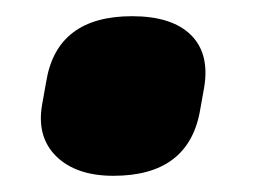

<svg xmlns="http://www.w3.org/2000/svg" viewBox="-20 -533 328 237"><path d="M120 -316Q74 -316 49.5 -340Q25 -364 32 -404L37 -432Q50 -513 143 -513Q192 -513 215.5 -490Q239 -467 232 -425L227 -397Q213 -316 120 -316Z"/></svg>

Font: Sofia Sans Semi Condensed Black
Style: Italic
Weight: 900
Italic angle: -9°
Version: Version 4.100